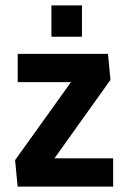

<svg xmlns="http://www.w3.org/2000/svg" viewBox="-20 -690 467 710"><path d="M45.2 0 35.8 -97.9 280 -438.7 303 -386.3H45.4V-490.8H379.3L388.5 -394.6L147.9 -57.6L119.9 -104.4H398.4V0ZM170.1 -554.2V-670H283.1V-554.2Z"/></svg>

Font: Anaheim
Style: Regular
Weight: 400
Designer: Vernon Adams
Foundry: Vernon Adams
Version: Version 2.001